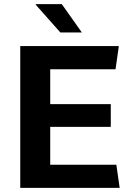

<svg xmlns="http://www.w3.org/2000/svg" viewBox="-20 -909 637 929"><path d="M78 0V-686H555L539 -574H223V-405H516V-295H223V-112H543L559 0ZM272 -752 153 -886V-889H279L376 -752Z"/></svg>

Font: Chivo SemiBold
Style: Regular
Weight: 600
Designer: Hector Gatti
Foundry: Omnibus-Type
Version: Version 2.002